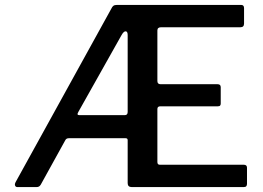

<svg xmlns="http://www.w3.org/2000/svg" viewBox="-20 -762 1071 782"><path d="M973 -91Q986 -91 986 -79V-13Q986 -7 983 -3.5Q980 0 972 0H517Q500 0 500 -16V-191Q500 -199 492 -199H260Q250 -199 246 -191L146 -10Q143 -5 139 -2.5Q135 0 128 0H51Q44 0 41.5 -6Q39 -12 44 -21L433 -726Q437 -735 442 -738.5Q447 -742 457 -742H962Q974 -742 974 -729V-666Q974 -651 959 -651H636Q621 -651 621 -638V-432Q621 -419 634 -419H866Q879 -419 879 -407V-340Q879 -335 876.5 -332Q874 -329 867 -329H633Q621 -329 621 -318V-102Q621 -91 631 -91H973ZM488 -293Q500 -293 500 -306V-619Q500 -634 492 -634.5Q484 -635 475 -619L299 -306Q291 -293 303 -293H488Z"/></svg>

Font: Libre Franklin Thin Medium
Style: Regular
Weight: 500
Version: Version 3.000